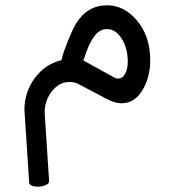

<svg xmlns="http://www.w3.org/2000/svg" viewBox="-20 -384 649 714"><path d="M419.9 -91.8Q436 -91.8 445.6 -110.1Q455.1 -128.4 455.1 -154.3Q455.1 -205.1 432.4 -240.5Q409.7 -275.9 378.4 -275.9Q350.6 -275.9 331.1 -249.5Q314 -226.6 302.7 -194.8Q300.3 -188 295.9 -175.8Q291.5 -163.6 290 -159.2L404.8 -95.7Q411.6 -91.8 419.9 -91.8ZM378.4 -364.3Q442.9 -364.3 490.7 -306.2Q538.6 -248 538.6 -159.2Q538.6 -96.7 509.5 -48.3Q480.5 0 432.6 0Q408.7 0 382.3 -13.2L266.6 -74.2Q252.4 -79.1 237.3 -79.1Q210.9 -79.1 189.5 -61.5Q168 -43.9 157 -18.3Q146 7.3 146 34.2L162.6 289.1Q163.1 298.3 150.4 304.2Q137.7 310.1 121.6 310.1Q88.4 310.1 88.4 293.5L70.8 24.9Q70.8 -42 109.6 -94Q148.4 -146 208.5 -160.2Q213.9 -182.6 220.7 -200.7Q246.1 -269 262.7 -296.4Q304.7 -364.3 378.4 -364.3Z"/></svg>

Font: Behdad
Style: Regular
Weight: 400
Designer: Mohammad Saleh Souzanchi
Foundry: http://font-store.ir
Version: Version:1.0.1;RFB:1.2.5;Building:2018-09-04 19:53:52.209180